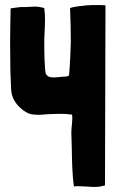

<svg xmlns="http://www.w3.org/2000/svg" viewBox="-20 -736 472 759"><path d="M348 3C375 3 372 2 395 -3L397 -715C386 -716 375 -716 363 -716C350 -716 337 -716 324 -715L288 -711C275 -709 264 -707 257 -704C259 -655 260 -610 260 -570C259 -529 257 -485 253 -438L248 -435C240 -432 231 -434 211 -431C202 -430 195 -430 190 -430C179 -430 175 -432 169 -435L161 -444C156 -468 155 -524 155 -569C155 -598 158 -628 158 -658C158 -673 157 -688 155 -704C146 -707 130 -710 119 -710C105 -710 93 -708 77 -708C72 -708 68 -708 60 -708L22 -703C21 -651 20 -610 20 -569C20 -528 21 -491 21 -456L24 -381C27 -324 83 -287 105 -284C117 -283 126 -282 134 -282C143 -282 151 -283 160 -284C179 -285 198 -286 218 -286C238 -286 236 -286 264 -283L265 -282C268 -259 262 -236 262 -212L264 -141C264 -117 265 -93 266 -69C267 -46 269 -22 272 1H273C277 0 283 0 289 0C306 0 328 2 348 3Z"/></svg>

Font: HEYCLAY
Style: Regular
Weight: 400
Designer: Marcelo Magalhaes
Foundry: Marcelo Magalhães
Version: Version 1.300;hotconv 1.0.109;makeotfexe 2.5.65596